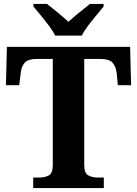

<svg xmlns="http://www.w3.org/2000/svg" viewBox="-20 -951 693 971"><path d="M148 0V-53H176Q207 -53 227 -64Q247 -75 247 -118V-653H167Q122 -653 105 -634Q88 -615 85 -582L77 -520H10L15 -714H638L643 -520H576L570 -582Q566 -615 549 -634Q532 -653 487 -653H406V-118Q406 -75 426.5 -64Q447 -53 477 -53H505V0ZM259 -771Q248 -794 228 -820.5Q208 -847 186.5 -873Q165 -899 149 -918V-931H218Q239 -915 271.5 -888Q304 -861 326 -841Q341 -855 361 -871.5Q381 -888 401 -904Q421 -920 435 -931H504V-918Q489 -899 467 -873Q445 -847 425 -820.5Q405 -794 394 -771Z"/></svg>

Font: Noto Serif Sinhala
Style: Bold
Weight: 700
Designer: Jelle Bosma - Monotype Design Team
Foundry: Monotype Imaging Inc.
Version: Version 2.007; ttfautohint (v1.8.4.7-5d5b)